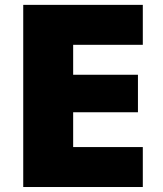

<svg xmlns="http://www.w3.org/2000/svg" viewBox="-20 -750 655 770"><path d="M73.2 0V-730.5H552.7V-570.3H273.4V-450.2H533.2V-299.8H273.4V-160.2H552.7V0Z"/></svg>

Font: GenEi M Gothic v2 Black
Style: Regular
Weight: 900
Version: Version 2.0